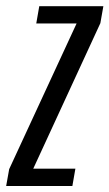

<svg xmlns="http://www.w3.org/2000/svg" viewBox="-56 -618 363 638"><path d="M-35.5 0 -25.5 -56 198.5 -540H64.5L74.5 -597.5H287.5L277.5 -541L54.5 -57.5H194.5L184.5 0Z"/></svg>

Font: Anybody Condensed Regular
Style: Italic
Weight: 400
Width: 3
Italic angle: -10°
Designer: Tyler Finck
Foundry: Etcetera Type Company
Version: Version 1.010; ttfautohint (v1.8.3) -l 8 -r 50 -G 200 -x 14 